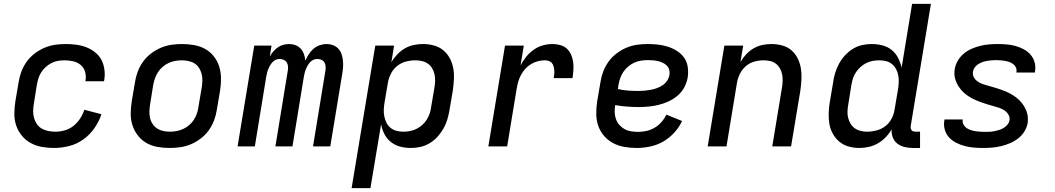

<svg xmlns="http://www.w3.org/2000/svg" viewBox="-20 -755 5440 990"><path d="M259 8Q227 8 196 2.5Q165 -3 138.5 -17.5Q112 -32 93 -55Q74 -78 64 -106.5Q54 -135 54 -167Q54 -199 59 -231L76 -331Q80 -358 90 -385Q100 -412 117 -436Q134 -460 158 -478.5Q182 -497 209 -508.5Q236 -520 263.5 -524Q291 -528 319 -528Q346 -528 373 -524.5Q400 -521 424.5 -511.5Q449 -502 469.5 -486Q490 -470 502 -448Q514 -426 518 -399Q522 -372 518 -345L516 -336H420L421 -341Q425 -364 418.5 -385.5Q412 -407 395.5 -420.5Q379 -434 357 -439Q335 -444 312 -444Q295 -444 278 -441Q261 -438 245.5 -430Q230 -422 216 -409.5Q202 -397 192.5 -382Q183 -367 178 -350.5Q173 -334 170 -317L154 -217Q151 -199 151 -180.5Q151 -162 156 -145Q161 -128 171 -114Q181 -100 196 -91.5Q211 -83 229 -79.5Q247 -76 266 -76Q290 -76 314.5 -83Q339 -90 359 -106Q379 -122 393 -143.5Q407 -165 415 -189L503 -166Q491 -129 467 -94.5Q443 -60 409.5 -36Q376 -12 336.5 -2Q297 8 259 8Z M855 8Q823 8 792 2.5Q761 -3 735.5 -17.5Q710 -32 691.5 -55.5Q673 -79 663.5 -107.5Q654 -136 654 -167.5Q654 -199 659 -231L676 -331Q680 -358 690 -385Q700 -412 717 -436Q734 -460 758 -478.5Q782 -497 809 -508.5Q836 -520 863.5 -524Q891 -528 918 -528Q950 -528 981 -522.5Q1012 -517 1038 -502.5Q1064 -488 1082.5 -464.5Q1101 -441 1110 -412.5Q1119 -384 1119.5 -352.5Q1120 -321 1115 -289L1098 -189Q1094 -162 1084 -135Q1074 -108 1057 -84Q1040 -60 1016 -41.5Q992 -23 965 -11.5Q938 0 910 4Q882 8 855 8ZM855 -76Q872 -76 889.5 -79Q907 -82 923.5 -89.5Q940 -97 954.5 -109Q969 -121 979 -136.5Q989 -152 995 -169Q1001 -186 1003 -203L1020 -303Q1023 -321 1023.5 -338.5Q1024 -356 1020 -372.5Q1016 -389 1007 -403.5Q998 -418 984.5 -427Q971 -436 953.5 -440Q936 -444 918 -444Q901 -444 883.5 -441Q866 -438 850 -430.5Q834 -423 819.5 -411Q805 -399 795 -383.5Q785 -368 779 -351Q773 -334 770 -317L754 -217Q751 -199 750.5 -181.5Q750 -164 753.5 -147.5Q757 -131 766.5 -116.5Q776 -102 789.5 -93Q803 -84 820 -80Q837 -76 855 -76Z M1205 0 1291 -520H1380L1371 -464Q1379 -478 1389.5 -490Q1400 -502 1413 -511Q1426 -520 1441 -524Q1456 -528 1470 -528Q1488 -528 1504 -522Q1520 -516 1531 -503.5Q1542 -491 1547.5 -475Q1553 -459 1554 -442Q1562 -459 1572 -475Q1582 -491 1596.5 -503.5Q1611 -516 1629 -522Q1647 -528 1664 -528H1665Q1682 -528 1697.5 -522Q1713 -516 1724 -504.5Q1735 -493 1740.5 -477.5Q1746 -462 1748 -445Q1750 -428 1749 -411Q1748 -394 1745 -376L1683 0H1594L1658 -391Q1660 -402 1659 -413Q1658 -424 1653 -433Q1648 -442 1637.5 -446.5Q1627 -451 1616 -451Q1607 -451 1597 -447Q1587 -443 1580 -435.5Q1573 -428 1567.5 -419Q1562 -410 1558 -400.5Q1554 -391 1551.5 -381Q1549 -371 1547 -361L1488 0H1400L1464 -391Q1466 -402 1465 -413Q1464 -424 1458.5 -433Q1453 -442 1443 -446.5Q1433 -451 1422 -451Q1412 -451 1402.5 -447Q1393 -443 1386 -435.5Q1379 -428 1373.5 -419Q1368 -410 1364 -400.5Q1360 -391 1357.5 -381Q1355 -371 1353 -361L1294 0Z M1793 215 1915 -520H2012L1998 -434Q2010 -455 2028 -474Q2046 -493 2067.5 -505.5Q2089 -518 2113.5 -523Q2138 -528 2161 -528Q2190 -528 2217.5 -520.5Q2245 -513 2265.5 -496Q2286 -479 2299 -455Q2312 -431 2317 -403.5Q2322 -376 2320.5 -347Q2319 -318 2315 -289L2298 -189Q2294 -165 2287 -140.5Q2280 -116 2267 -93Q2254 -70 2236.5 -50.5Q2219 -31 2196 -17Q2173 -3 2148 2.5Q2123 8 2098 8Q2070 8 2043.5 1Q2017 -6 1996 -22.5Q1975 -39 1962.5 -63Q1950 -87 1945 -114L1890 215ZM2059 -76Q2076 -76 2093 -79Q2110 -82 2126.5 -90Q2143 -98 2156.5 -110Q2170 -122 2180 -137.5Q2190 -153 2195.5 -169.5Q2201 -186 2203 -203L2220 -303Q2223 -320 2223.5 -337.5Q2224 -355 2220.5 -371.5Q2217 -388 2208.5 -402.5Q2200 -417 2186.5 -426.5Q2173 -436 2156 -440Q2139 -444 2122 -444Q2098 -444 2073 -437.5Q2048 -431 2028 -415Q2008 -399 1996 -375.5Q1984 -352 1980 -328L1963 -228Q1960 -210 1959 -191.5Q1958 -173 1961.5 -155.5Q1965 -138 1972.5 -122.5Q1980 -107 1993.5 -96Q2007 -85 2024 -80.5Q2041 -76 2059 -76Z M2498 0 2584 -520H2681L2664 -418Q2676 -441 2693 -462Q2710 -483 2732 -498.5Q2754 -514 2779 -521Q2804 -528 2829 -528Q2849 -528 2869 -522.5Q2889 -517 2903 -504Q2917 -491 2925 -472.5Q2933 -454 2935.5 -434Q2938 -414 2936.5 -393Q2935 -372 2932 -352H2835Q2837 -362 2838 -372.5Q2839 -383 2838 -393Q2837 -403 2834.5 -412.5Q2832 -422 2826 -429.5Q2820 -437 2810.5 -440.5Q2801 -444 2791 -444Q2772 -444 2754 -439.5Q2736 -435 2719 -425Q2702 -415 2688.5 -400Q2675 -385 2666 -368Q2657 -351 2652 -333Q2647 -315 2644 -297L2595 0Z M3263 8Q3231 8 3199.5 2.5Q3168 -3 3141.5 -17Q3115 -31 3095 -54Q3075 -77 3065 -105.5Q3055 -134 3054.5 -166.5Q3054 -199 3059 -231L3076 -331Q3080 -358 3090 -385Q3100 -412 3117 -436Q3134 -460 3158 -478.5Q3182 -497 3209 -508.5Q3236 -520 3263.5 -524Q3291 -528 3319 -528Q3346 -528 3373 -525Q3400 -522 3424.5 -514Q3449 -506 3471 -492Q3493 -478 3507.5 -457.5Q3522 -437 3526 -410.5Q3530 -384 3526 -356Q3522 -331 3509 -306Q3496 -281 3474.5 -262.5Q3453 -244 3428 -232.5Q3403 -221 3377 -214.5Q3351 -208 3324.5 -205.5Q3298 -203 3273 -203Q3242 -203 3211.5 -205.5Q3181 -208 3152 -213Q3149 -195 3149.5 -176.5Q3150 -158 3156 -141Q3162 -124 3173.5 -111Q3185 -98 3200 -89.5Q3215 -81 3233.5 -78Q3252 -75 3270 -75Q3292 -75 3314 -80Q3336 -85 3355.5 -96.5Q3375 -108 3390.5 -125.5Q3406 -143 3416 -164L3497 -131Q3482 -99 3456.5 -71Q3431 -43 3399.5 -25Q3368 -7 3332.5 0.5Q3297 8 3263 8ZM3273 -286Q3288 -286 3304 -287.5Q3320 -289 3336 -292Q3352 -295 3367 -300.5Q3382 -306 3396.5 -315.5Q3411 -325 3420 -339Q3429 -353 3432 -369Q3434 -383 3430.5 -395.5Q3427 -408 3418 -417Q3409 -426 3397 -431.5Q3385 -437 3372.5 -440Q3360 -443 3346 -444Q3332 -445 3318 -445Q3301 -445 3283.5 -442Q3266 -439 3249.5 -431.5Q3233 -424 3218.5 -411.5Q3204 -399 3194 -384Q3184 -369 3178 -352Q3172 -335 3169 -317L3166 -296Q3191 -290 3218 -288Q3245 -286 3273 -286Z M3629 0 3715 -520H3812L3798 -435Q3810 -456 3827 -474.5Q3844 -493 3865.5 -505.5Q3887 -518 3910.5 -523Q3934 -528 3957 -528Q3986 -528 4013.5 -520.5Q4041 -513 4061 -495.5Q4081 -478 4093 -454Q4105 -430 4109.5 -402.5Q4114 -375 4112.5 -346.5Q4111 -318 4107 -289L4059 0H3962L4012 -303Q4015 -320 4015.5 -337.5Q4016 -355 4013 -371Q4010 -387 4002 -401.5Q3994 -416 3981.5 -426Q3969 -436 3952 -440Q3935 -444 3918 -444Q3894 -444 3870 -437.5Q3846 -431 3826.5 -414.5Q3807 -398 3795.5 -375Q3784 -352 3780 -328L3726 0Z M4412 8Q4383 8 4356 0.5Q4329 -7 4308.5 -24Q4288 -41 4274.5 -65Q4261 -89 4256.5 -116.5Q4252 -144 4253 -173Q4254 -202 4259 -231L4276 -331Q4279 -355 4286.5 -379.5Q4294 -404 4306.5 -427Q4319 -450 4337 -469.5Q4355 -489 4377.5 -503Q4400 -517 4425 -522.5Q4450 -528 4475 -528Q4503 -528 4530 -521Q4557 -514 4577.5 -497.5Q4598 -481 4610.5 -457Q4623 -433 4629 -406L4683 -735H4780L4676 -106Q4675 -100 4676 -94Q4677 -88 4680.5 -83.5Q4684 -79 4689.5 -77.5Q4695 -76 4701 -76H4724V8H4687Q4665 8 4644 3Q4623 -2 4607 -14.5Q4591 -27 4583.5 -46.5Q4576 -66 4577 -88Q4565 -66 4546.5 -47Q4528 -28 4506 -15.5Q4484 -3 4459.5 2.5Q4435 8 4412 8ZM4451 -76Q4475 -76 4500 -82.5Q4525 -89 4545.5 -105Q4566 -121 4578 -144.5Q4590 -168 4593 -192L4610 -292Q4613 -310 4614 -328.5Q4615 -347 4612 -364.5Q4609 -382 4601 -397.5Q4593 -413 4580 -424Q4567 -435 4549.5 -439.5Q4532 -444 4514 -444Q4497 -444 4480 -441Q4463 -438 4447 -430Q4431 -422 4417.5 -410Q4404 -398 4393.5 -382.5Q4383 -367 4378 -350.5Q4373 -334 4370 -317L4354 -217Q4351 -200 4350 -182.5Q4349 -165 4353 -148.5Q4357 -132 4365.5 -117.5Q4374 -103 4387.5 -93.5Q4401 -84 4417.5 -80Q4434 -76 4451 -76Z M5050 8Q5026 8 5001.5 6Q4977 4 4954.5 -2Q4932 -8 4911 -18.5Q4890 -29 4874.5 -45.5Q4859 -62 4852 -85Q4845 -108 4849 -132L4850 -139H4945L4944 -137Q4942 -124 4948 -113Q4954 -102 4963 -95.5Q4972 -89 4983.5 -85Q4995 -81 5007 -79Q5019 -77 5032 -76Q5045 -75 5058 -75Q5070 -75 5082 -75.5Q5094 -76 5106.5 -78.5Q5119 -81 5131 -84.5Q5143 -88 5154 -94.5Q5165 -101 5174 -111.5Q5183 -122 5185 -134Q5188 -150 5180 -163.5Q5172 -177 5159.5 -185.5Q5147 -194 5132 -199Q5117 -204 5102.5 -208Q5088 -212 5073 -216.5Q5058 -221 5043.5 -226Q5029 -231 5015 -237Q5001 -243 4987.5 -250.5Q4974 -258 4962 -267Q4950 -276 4940 -287Q4930 -298 4922 -310.5Q4914 -323 4908.5 -337.5Q4903 -352 4901.5 -367.5Q4900 -383 4903 -400Q4907 -422 4919 -442.5Q4931 -463 4949.5 -478.5Q4968 -494 4990 -503.5Q5012 -513 5034 -518.5Q5056 -524 5078.5 -526Q5101 -528 5123 -528Q5147 -528 5170.5 -526Q5194 -524 5216 -518Q5238 -512 5258.5 -501Q5279 -490 5293.5 -473.5Q5308 -457 5314.5 -434.5Q5321 -412 5317 -388L5316 -381H5221V-384Q5223 -396 5218.5 -406.5Q5214 -417 5205 -424Q5196 -431 5185 -435Q5174 -439 5163 -441Q5152 -443 5140 -444Q5128 -445 5115 -445Q5104 -445 5092.5 -444Q5081 -443 5069 -441Q5057 -439 5046 -435Q5035 -431 5024.5 -424.5Q5014 -418 5006.5 -408Q4999 -398 4997 -386Q4994 -370 5001.5 -356.5Q5009 -343 5021.5 -334.5Q5034 -326 5048.5 -321Q5063 -316 5078.5 -312Q5094 -308 5108.5 -303.5Q5123 -299 5138 -294Q5153 -289 5167 -283Q5181 -277 5194 -269.5Q5207 -262 5219 -253Q5231 -244 5241 -233Q5251 -222 5259 -209.5Q5267 -197 5272.5 -182.5Q5278 -168 5279.5 -152.5Q5281 -137 5279 -121Q5275 -98 5262 -77Q5249 -56 5229.5 -41Q5210 -26 5187.5 -16.5Q5165 -7 5142 -1.5Q5119 4 5096 6Q5073 8 5050 8Z"/></svg>

Font: Iosevka Medium Extended
Style: Italic
Weight: 500
Width: 7
Italic angle: -9°
Monospace: yes
Designer: Belleve Invis
Foundry: Belleve Invis
Version: Version 32.5.0; ttfautohint (v1.8.4)